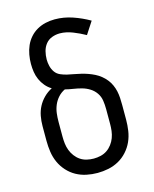

<svg xmlns="http://www.w3.org/2000/svg" viewBox="-113 -819 726 904"><g transform="rotate(-15 250.0 -367.5)"><path d="M250 8Q223 8 196.5 2.5Q170 -3 146.5 -16Q123 -29 104.5 -49.5Q86 -70 75 -94.5Q64 -119 60 -146Q56 -173 56 -200V-272Q56 -297 60.5 -321Q65 -345 76 -366Q87 -387 104.5 -404.5Q122 -422 144 -433Q127 -443 114 -458.5Q101 -474 93 -492Q85 -510 82 -529.5Q79 -549 79 -569Q79 -591 83 -613.5Q87 -636 96 -656.5Q105 -677 120 -694Q135 -711 154.5 -722Q174 -733 196 -738Q218 -743 241 -743Q285 -743 327.5 -728.5Q370 -714 408 -692L369 -632Q355 -640 340 -647Q325 -654 310 -660Q295 -666 279 -669.5Q263 -673 247 -673Q227 -673 208.5 -666Q190 -659 178 -644Q166 -629 161 -609.5Q156 -590 156 -570Q156 -554 160 -537.5Q164 -521 173.5 -507.5Q183 -494 199 -487Q215 -480 231 -476.5Q247 -473 263.5 -470Q280 -467 296.5 -463Q313 -459 328.5 -453.5Q344 -448 359 -440.5Q374 -433 387 -422.5Q400 -412 410.5 -399Q421 -386 428 -370.5Q435 -355 438.5 -339Q442 -323 443 -306Q444 -289 444 -272V-200Q444 -173 440 -146Q436 -119 425 -94.5Q414 -70 395.5 -49.5Q377 -29 353.5 -16Q330 -3 303.5 2.5Q277 8 250 8ZM250 -62Q267 -62 284 -66Q301 -70 315 -79.5Q329 -89 339.5 -103Q350 -117 356 -133Q362 -149 364 -166Q366 -183 366 -200V-272Q366 -293 363 -313.5Q360 -334 348.5 -351Q337 -368 319.5 -379Q302 -390 282 -395.5Q262 -401 242 -404Q222 -407 202 -412Q183 -403 169 -387.5Q155 -372 147 -353Q139 -334 136.5 -313.5Q134 -293 134 -272V-200Q134 -183 136 -166Q138 -149 144 -133Q150 -117 160.5 -103Q171 -89 185 -79.5Q199 -70 216 -66Q233 -62 250 -62Z"/></g></svg>

Font: Iosevka Custom
Style: Regular
Weight: 400
Monospace: yes
Designer: Belleve Invis
Foundry: Belleve Invis
Version: Version 32.5.0; ttfautohint (v1.8.4)